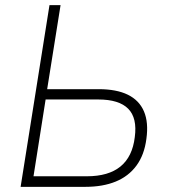

<svg xmlns="http://www.w3.org/2000/svg" viewBox="-20 -725 654 745"><path d="M60 0 172 -705H215L163 -379H363Q432 -379 476 -357.5Q520 -336 538.5 -293Q557 -250 548 -186Q540 -124 509.5 -82.5Q479 -41 429 -20.5Q379 0 311 0ZM110 -41H317Q401 -41 447.5 -79Q494 -117 503 -193Q513 -267 477.5 -303Q442 -339 361 -339H157Z"/></svg>

Font: Nunito Sans 10pt SemiCondensed ExtraLight
Style: Italic
Weight: 250
Width: 4
Italic angle: -9°
Designer: Vernon Adams
Foundry: Vernon Adams
Version: Version 3.101;gftools[0.9.27]